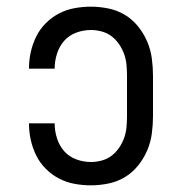

<svg xmlns="http://www.w3.org/2000/svg" viewBox="-20 -548 540 576"><path d="M253 8Q228 8 203.5 3.5Q179 -1 157 -12.5Q135 -24 117.5 -41.5Q100 -59 89 -81Q78 -103 72.5 -127.5Q67 -152 67 -176Q67 -177 67 -177.5Q67 -178 67 -178H144Q144 -178 144 -177.5Q144 -177 144 -177Q144 -155 151 -133Q158 -111 172.5 -94.5Q187 -78 208.5 -70Q230 -62 253 -62Q269 -62 285.5 -66.5Q302 -71 315 -81Q328 -91 337.5 -105Q347 -119 352.5 -134.5Q358 -150 359.5 -166.5Q361 -183 361 -200V-320Q361 -337 359.5 -353.5Q358 -370 352.5 -385.5Q347 -401 337.5 -415Q328 -429 315 -439Q302 -449 285.5 -453.5Q269 -458 253 -458Q230 -458 208.5 -450Q187 -442 172.5 -425.5Q158 -409 151 -387Q144 -365 144 -343Q144 -343 144 -342.5Q144 -342 144 -342H67Q67 -342 67 -342.5Q67 -343 67 -344Q67 -368 72.5 -392.5Q78 -417 89 -439Q100 -461 117.5 -478.5Q135 -496 157 -507.5Q179 -519 203.5 -523.5Q228 -528 253 -528Q279 -528 305.5 -522.5Q332 -517 354.5 -503.5Q377 -490 394 -469Q411 -448 421.5 -423.5Q432 -399 435.5 -372.5Q439 -346 439 -320V-200Q439 -174 435.5 -147.5Q432 -121 421.5 -96.5Q411 -72 394 -51Q377 -30 354.5 -16.5Q332 -3 305.5 2.5Q279 8 253 8Z"/></svg>

Font: Iosevka Gothic
Style: Regular
Weight: 400
Monospace: yes
Designer: Belleve Invis
Foundry: Belleve Invis
Version: Version 15.5.1; ttfautohint (v1.8.4)